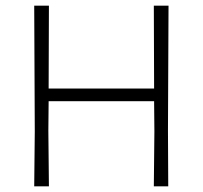

<svg xmlns="http://www.w3.org/2000/svg" viewBox="-20 -659 717 679"><path d="M153 -639 152 -346H525L524 -639H576L574 -197L575 0H524L526 -194L525 -301H152L151 -197L153 0H101L103 -194L101 -639Z"/></svg>

Font: Alegreya Sans SC Light
Style: Regular
Weight: 300
Designer: Juan Pablo del Peral
Foundry: Huerta Tipografica
Version: Version 2.007